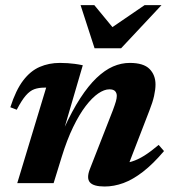

<svg xmlns="http://www.w3.org/2000/svg" viewBox="-20 -700 660 734"><path d="M44 -280.5 19.5 -290Q40.5 -355.5 68.5 -392.2Q96.5 -429 131.8 -444.2Q167 -459.5 209 -459.5Q225.5 -459.5 239 -458.5Q252.5 -457.5 266.2 -455.8Q280 -454 296.5 -450.5L223.5 -201L224 -207.5Q255.5 -276.5 286.8 -324.5Q318 -372.5 349.2 -402.2Q380.5 -432 412 -445.8Q443.5 -459.5 476 -459.5Q529 -459.5 551.8 -436.2Q574.5 -413 574.5 -377Q574.5 -358 569 -333.2Q563.5 -308.5 551 -277L458.5 -37.5L437 -75.5Q461 -75.5 484 -82.5Q507 -89.5 532 -105.2Q557 -121 586.5 -146L607 -122.5Q565.5 -73.5 526.8 -43.5Q488 -13.5 451.8 -0.2Q415.5 13 380 13Q337.5 13 323.8 -2.8Q310 -18.5 323.5 -53.5L411.5 -278.5Q419.5 -300 423 -312.2Q426.5 -324.5 426.5 -333.5Q426.5 -344.5 420 -351.5Q413.5 -358.5 398 -358.5Q378.5 -358.5 355.2 -342.5Q332 -326.5 307.5 -294.5Q283 -262.5 259.5 -214Q236 -165.5 216 -100.5L185 0H46L156.5 -365Q155 -365 153.2 -365Q151.5 -365 149.5 -365Q128 -365 111.2 -359Q94.5 -353 78.8 -335Q63 -317 44 -280.5ZM597.5 -680.5 443 -515.5H341.5L288 -680.5H340.5L425 -578H383L533 -680.5Z"/></svg>

Font: Newsreader 16pt 16pt
Style: Bold Italic
Weight: 700
Italic angle: -17°
Version: Version 1.003